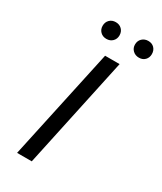

<svg xmlns="http://www.w3.org/2000/svg" viewBox="-208 -910 832 986"><g transform="rotate(30 208.0 -417.5)"><path d="M124 -785Q124 -807 138 -821Q152 -835 174 -835Q196 -835 210 -821Q224 -807 224 -785Q224 -764 210 -750Q196 -736 174 -736Q152 -736 138 -750Q124 -764 124 -785ZM316 -785Q316 -807 330.5 -821Q345 -835 367 -835Q389 -835 402.5 -821Q416 -807 416 -785Q416 -764 402.5 -750Q389 -736 367 -736Q345 -736 330.5 -750Q316 -764 316 -785ZM70 0 212 -658H298L157 0Z"/></g></svg>

Font: EauTest Medium
Style: Italic
Weight: 500
Italic angle: -12°
Designer: Christian Thalmann (Catharsis Fonts)
Version: Version 0.001;PS 000.001;hotconv 1.0.88;makeotf.lib2.5.64775